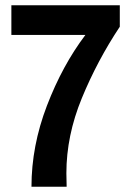

<svg xmlns="http://www.w3.org/2000/svg" viewBox="-20 -706 496 726"><path d="M99 0Q99 -154 157.5 -306.5Q216 -459 303 -574H23V-686H433V-605Q348 -477 289.5 -335Q231 -193 231 -51Q231 -24 232 0Z"/></svg>

Font: AXENEO7
Style: Regular
Weight: 400
Designer: Hector Gatti, Simon Guibord
Foundry: Omnibus-Type, Jean-Christophe Thérien
Version: Version 1.000